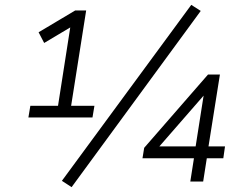

<svg xmlns="http://www.w3.org/2000/svg" viewBox="-20 -748 1005 791"><path d="M97 -264 105 -312H219L273 -658H308L162 -571L139 -615L290 -705H335L273 -312H369L361 -264ZM275 23 235 -3 768 -728 807 -703ZM764 0 779 -96H567L574 -139L837 -441H886L839 -145H907L900 -96H832L817 0ZM786 -145 821 -368H831L621 -127V-145Z"/></svg>

Font: Nunito Sans 10pt Light
Style: Italic
Weight: 300
Italic angle: -9°
Designer: Vernon Adams
Foundry: Vernon Adams
Version: Version 3.101;gftools[0.9.27]